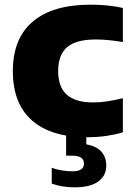

<svg xmlns="http://www.w3.org/2000/svg" viewBox="-20 -577 574 822"><path d="M353.5 10.5Q198.5 10.5 116.8 -61.5Q35 -133.5 35 -272.5Q35 -413 120.8 -485Q206.5 -557 367.5 -557Q444 -557 506 -543V-397Q475 -402 447.5 -405Q420 -408 390.5 -408Q305.5 -408 267.2 -375Q229 -342 229 -273.5Q229 -203.5 266.8 -171Q304.5 -138.5 378.5 -138.5Q407.5 -138.5 436.8 -142.8Q466 -147 506 -156.5V-10.5Q475 -1 436 4.8Q397 10.5 353.5 10.5ZM298.5 225Q244.5 225 201.5 209V141Q221.5 149 246.2 152.8Q271 156.5 289.5 156.5Q339.5 156.5 339.5 123.5Q339.5 89.5 289.5 89.5H263V-10H349.5V41Q392.5 48.5 413.8 72.2Q435 96 435 132Q435 175 400.8 200Q366.5 225 298.5 225Z"/></svg>

Font: Encode Sans Semi Expanded ExtraBold
Style: Regular
Weight: 800
Width: 6
Designer: Multiple Designers
Foundry: Impallari Type
Version: Version 3.000; ttfautohint (v1.8.3) -l 8 -r 50 -G 200 -x 14 